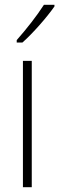

<svg xmlns="http://www.w3.org/2000/svg" viewBox="-20 -877 248 804"><path d="M208 -850V-857H164C133 -809 93 -758 50 -709V-699H74C117 -737 176 -804 208 -850ZM113 -93V-622H76V-93Z"/></svg>

Font: Noto Sans Kannada UI Condensed ExtraLight
Style: Regular
Weight: 200
Width: 3
Designer: Jelle Bosma - Monotype Design Team
Foundry: Monotype Imaging Inc.
Version: Version 2.005